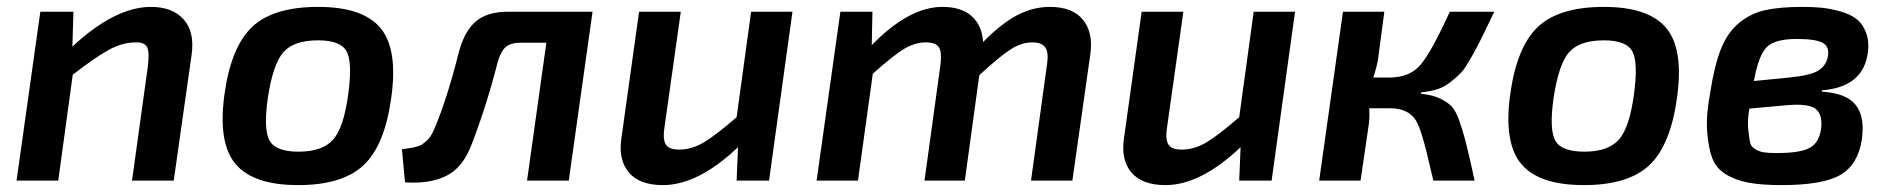

<svg xmlns="http://www.w3.org/2000/svg" viewBox="-20 -524 5488 557"><path d="M193 -490 190 -389Q314 -504 418 -504Q480 -504 512.5 -468Q545 -432 536 -366L484 0H363L409 -332Q414 -373 406.5 -387.5Q399 -402 373 -401Q335 -401 295 -379Q255 -357 191 -307L149 0H28L97 -490Z M1115 -240Q1096 -102 1034.5 -44.5Q973 13 845 13Q715 13 663.5 -48Q612 -109 631 -249Q650 -388 711.5 -446Q773 -504 903 -504Q1033 -504 1084 -442.5Q1135 -381 1115 -240ZM903 -407Q833 -407 802.5 -373Q772 -339 757 -240Q744 -148 762 -116Q780 -84 846 -84Q915 -84 946 -118.5Q977 -153 990 -249Q1003 -343 985.5 -375Q968 -407 903 -407Z M1699 -490 1630 0H1509L1565 -400H1489Q1461 -400 1446.5 -387Q1432 -374 1423 -341Q1393 -222 1349 -107Q1324 -39 1276 -14.5Q1228 10 1155 5L1146 -91Q1151 -92 1162.5 -93.5Q1174 -95 1178.5 -96Q1183 -97 1192 -99.5Q1201 -102 1206 -106Q1211 -110 1217.5 -115.5Q1224 -121 1229.5 -129.5Q1235 -138 1240 -150Q1276 -234 1311 -372Q1327 -433 1360 -461.5Q1393 -490 1454 -490Z M2279 -490 2211 0H2117L2121 -97Q2005 13 1903 13Q1835 13 1804 -24Q1773 -61 1783 -125L1834 -490H1955L1908 -157Q1902 -120 1911.5 -105Q1921 -90 1950 -90Q1987 -90 2022 -111Q2057 -132 2117 -184L2159 -490Z M2511 -490 2509 -393Q2617 -504 2714 -504Q2769 -504 2799 -477Q2829 -450 2832 -402Q2885 -456 2931 -480Q2977 -504 3026 -504Q3091 -504 3121.5 -467Q3152 -430 3143 -366L3091 0H2971L3017 -334Q3023 -372 3012.5 -386.5Q3002 -401 2975 -401Q2944 -401 2913 -381.5Q2882 -362 2821 -306L2779 0H2662L2708 -334Q2713 -370 2704.5 -385.5Q2696 -401 2666 -401Q2634 -401 2602.5 -382Q2571 -363 2512 -310L2469 0H2349L2418 -490Z M3737 -490 3669 0H3575L3579 -97Q3463 13 3361 13Q3293 13 3262 -24Q3231 -61 3241 -125L3292 -490H3413L3366 -157Q3360 -120 3369.5 -105Q3379 -90 3408 -90Q3445 -90 3480 -111Q3515 -132 3575 -184L3617 -490Z M4103 -256 4102 -252Q4133 -249 4153.5 -240Q4174 -231 4188 -218.5Q4202 -206 4212.5 -176.5Q4223 -147 4230.5 -118.5Q4238 -90 4251 -32Q4255 -11 4258 0H4138Q4136 -11 4131 -30Q4105 -147 4088 -174Q4067 -209 4014 -210H4011H3952Q3954 -187 3951 -164L3927 0H3807L3876 -490H3996L3978 -354Q3974 -329 3964 -299H4010Q4070 -299 4101.5 -336.5Q4133 -374 4186 -490H4315Q4289 -436 4278 -413.5Q4267 -391 4248.5 -358Q4230 -325 4218.5 -313Q4207 -301 4188 -286Q4169 -271 4149.5 -265Q4130 -259 4103 -256Z M4845 -240Q4826 -102 4764.5 -44.5Q4703 13 4575 13Q4445 13 4393.5 -48Q4342 -109 4361 -249Q4380 -388 4441.5 -446Q4503 -504 4633 -504Q4763 -504 4814 -442.5Q4865 -381 4845 -240ZM4633 -407Q4563 -407 4532.5 -373Q4502 -339 4487 -240Q4474 -148 4492 -116Q4510 -84 4576 -84Q4645 -84 4676 -118.5Q4707 -153 4720 -249Q4733 -343 4715.5 -375Q4698 -407 4633 -407Z M5266 -262 5265 -258Q5336 -254 5363.5 -219.5Q5391 -185 5381 -117Q5369 -45 5318 -16Q5267 13 5148 13Q5091 13 5053 6Q5015 -1 4986.5 -18.5Q4958 -36 4947 -66Q4936 -96 4932.5 -142.5Q4929 -189 4941 -253Q4953 -332 4972 -380.5Q4991 -429 5024.5 -457Q5058 -485 5100.5 -494.5Q5143 -504 5210 -504Q5241 -504 5265.5 -501.5Q5290 -499 5320 -490.5Q5350 -482 5368 -467Q5386 -452 5395 -425Q5404 -398 5397 -361Q5379 -271 5266 -262ZM5068 -289 5170 -299Q5231 -305 5253.5 -318.5Q5276 -332 5282 -356Q5289 -387 5269 -399Q5249 -411 5193 -411Q5130 -411 5106 -388Q5082 -365 5068 -289ZM5166 -219 5055 -209Q5049 -174 5051.5 -150.5Q5054 -127 5056.5 -113Q5059 -99 5071.5 -91.5Q5084 -84 5097.5 -82Q5111 -80 5135 -80Q5201 -80 5229 -94.5Q5257 -109 5263 -150Q5268 -191 5248 -207.5Q5228 -224 5166 -219Z"/></svg>

Font: Exo 2.0 Semi Bold
Style: Italic
Weight: 600
Italic angle: -8°
Designer: Natanael Gama
Version: Version 1.001;PS 001.001;hotconv 1.0.70;makeotf.lib2.5.58329